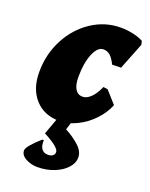

<svg xmlns="http://www.w3.org/2000/svg" viewBox="-138 -556 682 873"><g transform="rotate(20 203.5 -120.0)"><path d="M188 -206Q188 -168 200.5 -148Q213 -128 236 -128Q256 -128 275.5 -147Q295 -166 311 -202L332 -199L384 -141Q368 -100 334 -64.5Q300 -29 257.5 -8.5Q215 12 175 12Q101 12 57 -36.5Q13 -85 13 -167Q13 -253 51 -325.5Q89 -398 153.5 -440.5Q218 -483 294 -483Q324 -483 353.5 -476.5Q383 -470 403 -459L407 -441L356 -312L313 -311Q300 -338 286 -350.5Q272 -363 253 -363Q225 -363 206.5 -318.5Q188 -274 188 -206ZM240 -36 217 37Q254 56 283.5 82.5Q313 109 313 138Q313 166 291 190Q269 214 232 228.5Q195 243 152 243Q122 243 96 229Q70 215 70 192Q70 181 88.5 160Q107 139 131 118H139Q137 145 147.5 159.5Q158 174 179 174Q193 174 201.5 167.5Q210 161 210 150Q210 127 133 87L178 -36Z"/></g></svg>

Font: Alegreya Black
Style: Italic
Weight: 900
Italic angle: -7°
Designer: Juan Pablo del Peral
Foundry: Huerta Tipografica
Version: Version 2.007; ttfautohint (v1.6)